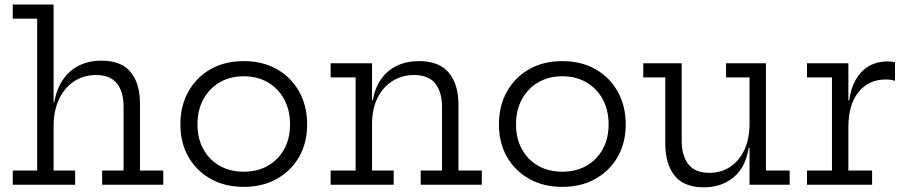

<svg xmlns="http://www.w3.org/2000/svg" viewBox="-20 -810 3966 842"><path d="M215 -62H309.5V0H36V-62H143V-728H36V-790H215ZM522 -62V-342Q522 -407 492.8 -444Q463.5 -481 401 -481Q348.5 -481 306.5 -454.2Q264.5 -427.5 239.8 -376.8Q215 -326 215 -254.5L198 -361H218Q228 -419.5 255.8 -460.2Q283.5 -501 326.5 -522.5Q369.5 -544 425 -544Q512 -544 553 -494Q594 -444 594 -353.5V-62H696V0H428V-62Z M1049 9.5Q966 9.5 903.5 -25.8Q841 -61 806 -122.5Q771 -184 771 -264.5Q771 -345.5 806 -408.2Q841 -471 903.5 -506.5Q966 -542 1049 -542Q1132 -542 1194.5 -506.5Q1257 -471 1292 -408.2Q1327 -345.5 1327 -264.5Q1327 -184 1292 -122.5Q1257 -61 1194.5 -25.8Q1132 9.5 1049 9.5ZM1049 -57Q1109 -57 1154.8 -83Q1200.5 -109 1226.2 -155.8Q1252 -202.5 1252 -264.5Q1252 -327 1226.2 -374.5Q1200.5 -422 1154.8 -448.8Q1109 -475.5 1049 -475.5Q989 -475.5 943.2 -448.8Q897.5 -422 871.8 -374.5Q846 -327 846 -264.5Q846 -202.5 871.8 -155.8Q897.5 -109 943.2 -83Q989 -57 1049 -57Z M1611.5 -62H1706.5V0H1430V-62H1539.5V-470.5H1430V-532.5H1611.5ZM1918.5 -62V-340.5Q1918.5 -406 1889 -443.5Q1859.5 -481 1796 -481Q1744.5 -481 1702.5 -455.5Q1660.5 -430 1636 -381.5Q1611.5 -333 1611.5 -264L1595 -370.5H1615Q1624.5 -425 1651.5 -463.2Q1678.5 -501.5 1720.8 -521.8Q1763 -542 1818 -542Q1905 -542 1947.8 -491.8Q1990.5 -441.5 1990.5 -350V-62H2093V0H1825V-62Z M2446 9.5Q2363 9.5 2300.5 -25.8Q2238 -61 2203 -122.5Q2168 -184 2168 -264.5Q2168 -345.5 2203 -408.2Q2238 -471 2300.5 -506.5Q2363 -542 2446 -542Q2529 -542 2591.5 -506.5Q2654 -471 2689 -408.2Q2724 -345.5 2724 -264.5Q2724 -184 2689 -122.5Q2654 -61 2591.5 -25.8Q2529 9.5 2446 9.5ZM2446 -57Q2506 -57 2551.8 -83Q2597.5 -109 2623.2 -155.8Q2649 -202.5 2649 -264.5Q2649 -327 2623.2 -374.5Q2597.5 -422 2551.8 -448.8Q2506 -475.5 2446 -475.5Q2386 -475.5 2340.2 -448.8Q2294.5 -422 2268.8 -374.5Q2243 -327 2243 -264.5Q2243 -202.5 2268.8 -155.8Q2294.5 -109 2340.2 -83Q2386 -57 2446 -57Z M3267 -470.5H3164V-532.5H3339V-62H3443V0H3267ZM2969.5 -532.5V-193Q2969.5 -127.5 2998.8 -89.8Q3028 -52 3091 -52Q3141.5 -52 3181.2 -77.8Q3221 -103.5 3244 -152Q3267 -200.5 3267 -268.5L3284.5 -162H3263.5Q3250 -76 3196.8 -32.2Q3143.5 11.5 3066 11.5Q2980 11.5 2938.8 -39.5Q2897.5 -90.5 2897.5 -181V-470.5H2801V-532.5Z M3700.5 -62H3804.5V0H3519V-62H3628.5V-470.5H3519V-532.5H3700.5ZM3905 -456Q3896 -458.5 3885.8 -460Q3875.5 -461.5 3863.5 -461.5Q3789.5 -461.5 3745 -406.2Q3700.5 -351 3700.5 -253L3683.5 -369.5H3704Q3711 -422.5 3733 -460.8Q3755 -499 3790.2 -519.8Q3825.5 -540.5 3873 -540.5Q3882 -540.5 3889.2 -539.8Q3896.5 -539 3905 -537.5Z"/></svg>

Font: Hepta Slab ExtraLight
Style: Regular
Weight: 400
Version: Version 1.102